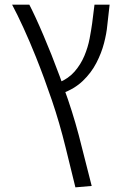

<svg xmlns="http://www.w3.org/2000/svg" viewBox="-20 -609 544 825"><path d="M304 196 262 25Q236 -81 203 -178Q170 -275 134 -365Q108 -430 81 -489Q54 -548 32 -589H106Q116 -570 132.5 -534.5Q149 -499 167 -456.5Q185 -414 201 -374Q238 -281 272 -181.5Q306 -82 332 25L374 190ZM247 -208 232 -254Q274 -271 300.5 -301.5Q327 -332 342.5 -369Q358 -406 365 -443Q372 -480 376 -509L386 -589H451L441 -500Q438 -466 427 -423.5Q416 -381 394 -338.5Q372 -296 336 -261.5Q300 -227 247 -208Z"/></svg>

Font: Noto Sans Hebrew Thin Light
Style: Regular
Weight: 300
Version: Version 3.001